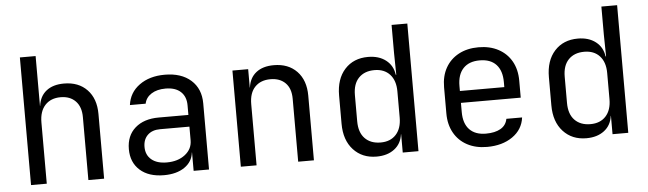

<svg xmlns="http://www.w3.org/2000/svg" viewBox="-47 -907 3694 1094"><g transform="rotate(-5 1800.0 -360.0)"><path d="M92 0V-730H182V-445H183Q190 -500 228 -530Q266 -560 329 -560Q412 -560 461 -509Q510 -458 510 -370V0H420V-360Q420 -419 388.5 -451.5Q357 -484 303 -484Q247 -484 214.5 -449Q182 -414 182 -350V0Z M852 10Q765 10 715 -34.5Q665 -79 665 -155Q665 -232 715 -276Q765 -320 850 -320H1020V-375Q1020 -425 989.5 -453Q959 -481 903 -481Q854 -481 822 -460.5Q790 -440 783 -405H693Q702 -476 760 -518Q818 -560 905 -560Q1000 -560 1055 -511Q1110 -462 1110 -378V0H1022V-105H1021Q1015 -52 969.5 -21Q924 10 852 10ZM874 -61Q938 -61 979 -93Q1020 -125 1020 -175V-253H852Q807 -253 781 -228Q755 -203 755 -160Q755 -114 786.5 -87.5Q818 -61 874 -61Z M1292 0V-550H1382V-445H1383Q1390 -500 1428 -530Q1466 -560 1529 -560Q1612 -560 1661 -509Q1710 -458 1710 -370V0H1620V-360Q1620 -419 1588.5 -450.5Q1557 -482 1503 -482Q1447 -482 1414.5 -448Q1382 -414 1382 -350V0Z M2068 10Q1986 10 1935.5 -45Q1885 -100 1885 -194V-355Q1885 -450 1935 -505Q1985 -560 2068 -560Q2130 -560 2170 -529Q2210 -498 2217 -445H2220L2218 -570V-730H2308V0H2218V-105H2217Q2210 -51 2170 -20.5Q2130 10 2068 10ZM2098 -68Q2154 -68 2186 -103Q2218 -138 2218 -200V-350Q2218 -412 2186 -447Q2154 -482 2098 -482Q2041 -482 2008 -448Q1975 -414 1975 -350V-200Q1975 -136 2008 -102Q2041 -68 2098 -68Z M2700 10Q2635 10 2586.5 -16Q2538 -42 2511.5 -89.5Q2485 -137 2485 -200V-350Q2485 -414 2511.5 -461Q2538 -508 2586.5 -534Q2635 -560 2700 -560Q2765 -560 2813.5 -534Q2862 -508 2888.5 -461Q2915 -414 2915 -350V-253H2573V-200Q2573 -135 2606 -100.5Q2639 -66 2700 -66Q2752 -66 2784 -84.5Q2816 -103 2823 -140H2913Q2904 -71 2845.5 -30.5Q2787 10 2700 10ZM2573 -321H2827V-350Q2827 -415 2794.5 -450Q2762 -485 2700 -485Q2639 -485 2606 -450Q2573 -415 2573 -350Z M3268 10Q3186 10 3135.5 -45Q3085 -100 3085 -194V-355Q3085 -450 3135 -505Q3185 -560 3268 -560Q3330 -560 3370 -529Q3410 -498 3417 -445H3420L3418 -570V-730H3508V0H3418V-105H3417Q3410 -51 3370 -20.5Q3330 10 3268 10ZM3298 -68Q3354 -68 3386 -103Q3418 -138 3418 -200V-350Q3418 -412 3386 -447Q3354 -482 3298 -482Q3241 -482 3208 -448Q3175 -414 3175 -350V-200Q3175 -136 3208 -102Q3241 -68 3298 -68Z"/></g></svg>

Font: Liga JetBrainsMono Nerd Font
Style: Regular
Weight: 400
Designer: Philipp Nurullin, Konstantin Bulenkov
Foundry: JetBrains
Version: Version 2.225; ttfautohint (v1.8.3)